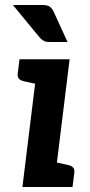

<svg xmlns="http://www.w3.org/2000/svg" viewBox="-20 -752 360 772"><path d="M70.1 0 133.3 -513.8H259.9L196.7 0ZM172.4 0 197.5 -100.8 253.5 -88.8Q267 -85.6 273.7 -78.6Q280.4 -71.6 278.9 -58.1L271.6 0ZM157.6 -513.8 132.5 -413.1 76.5 -425.1Q63 -428.2 56.3 -435.2Q49.6 -442.2 51.2 -455.7L58.4 -513.8ZM31.9 -731.8H151Q171.6 -731.8 180.5 -724.9Q189.4 -718 195.6 -705.3L251.6 -583.1H179.5Q165.1 -583.1 156.8 -587.3Q148.6 -591.4 139.7 -601.1Z"/></svg>

Font: Aleo
Style: Italic
Weight: 400
Italic angle: -7°
Designer: Alessio Laiso
Foundry: Alessio Laiso
Version: Version 2.001;gftools[0.9.29]